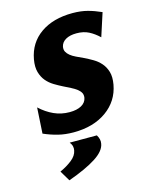

<svg xmlns="http://www.w3.org/2000/svg" viewBox="-108 -563 648 841"><g transform="rotate(-15 216.0 -143.0)"><path d="M225 -363Q223 -350 228 -340.5Q233 -331 243.5 -322.5Q254 -314 269 -307Q284 -300 301 -292Q320 -283 339.5 -271.5Q359 -260 373.5 -243.5Q388 -227 395 -203.5Q402 -180 396 -146Q383 -74 323.5 -31.5Q264 11 174 11Q136 11 104 3Q72 -5 40 -19L47 -136Q76 -109 109 -94Q142 -79 180 -79Q213 -79 233.5 -90.5Q254 -102 258 -123Q260 -136 255 -145.5Q250 -155 239 -163.5Q228 -172 213 -179.5Q198 -187 180 -196Q162 -205 143 -216.5Q124 -228 110 -244.5Q96 -261 89 -285Q82 -309 88 -343Q101 -415 158 -455Q215 -495 303 -495Q341 -495 371 -487Q401 -479 432 -465L398 -360Q376 -381 352.5 -393Q329 -405 297 -405Q267 -405 248 -394Q229 -383 225 -363ZM73 162Q104 148 127.5 129.5Q151 111 155 88Q157 80 155 70Q153 60 145 50H268Q281 71 277 90Q272 122 227 151Q182 180 101 209Z"/></g></svg>

Font: LT Museum
Style: Bold Italic
Weight: 700
Designer: Daniel Lyons
Foundry: LyonsType
Version: Version 1.011